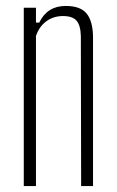

<svg xmlns="http://www.w3.org/2000/svg" viewBox="-20 -626 395 646"><path d="M60 0V-600H101V-550H112Q139 -606 201 -606Q250 -606 271 -581Q292 -556 293 -503V0H253L252 -505Q251 -541 237.5 -556.5Q224 -572 192 -572Q160 -572 136 -554.5Q112 -537 101 -505V0Z"/></svg>

Font: Big Shoulders Text Thin
Style: Regular
Weight: 100
Designer: Patric King
Foundry: XO Type Co
Version: Version 1.000; ttfautohint (v1.8.2)